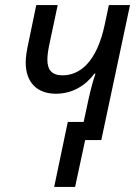

<svg xmlns="http://www.w3.org/2000/svg" viewBox="-20 -556 556 762"><path d="M195 186H278L318 0H382L496 -536H412L396 -460C364 -307 295 -257 228 -257C186 -257 168 -279 168 -319C168 -336 171 -358 177 -385L209 -536H124L93 -387C87 -359 82 -332 82 -308C82 -227 129 -184 202 -184C268 -184 320 -217 355 -264H359C347 -228 340 -201 332 -165L312 -72H249Z"/></svg>

Font: Noto Sans SemiCondensed
Style: Italic
Weight: 400
Width: 4
Italic angle: -12°
Designer: Monotype Design Team
Foundry: Monotype Imaging Inc.
Version: Version 2.013